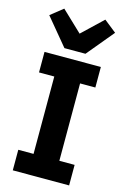

<svg xmlns="http://www.w3.org/2000/svg" viewBox="-142 -1029 716 1093"><g transform="rotate(15 216.0 -482.5)"><path d="M382 0H50V-121H140V-577H50V-698H382V-577H292V-121H382ZM278 -748H154L22 -907L95 -965L216 -850L337 -965L410 -907Z"/></g></svg>

Font: IBM Plex Sans
Style: Regular
Weight: 400
Designer: Mike Abbink, Paul van der Laan, Pieter van Rosmalen
Foundry: Bold Monday
Version: Version 3.201